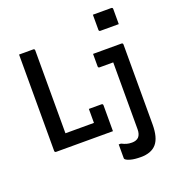

<svg xmlns="http://www.w3.org/2000/svg" viewBox="-173 -923 1195 1291"><g transform="rotate(-20 425.0 -277.0)"><path d="M637 -782H768Q779 -782 779 -771V-663H648Q637 -663 637 -674ZM90 0Q79 0 79 -11V-700H180Q191 -700 191 -689V-96H395V-196H485Q496 -196 496 -185V0ZM751 -534Q762 -534 762 -523V48Q762 143 725.5 185.5Q689 228 614 228Q570 228 542 220.5Q514 213 505 203Q502 200 502 195V97H518Q538 107 554 111.5Q570 116 591 116Q622 116 639 99Q656 80 656 45V-434H559Q548 -434 548 -445V-534Z"/></g></svg>

Font: Recursive Sn Lnr St Med
Style: Regular
Weight: 500
Version: Version 1.085;hotconv 1.1.0;makeotfexe 2.6.0; ttfautohint (v